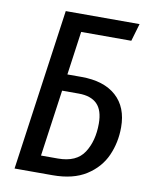

<svg xmlns="http://www.w3.org/2000/svg" viewBox="-79 -748 634 807"><g transform="rotate(10 237.5 -344.5)"><path d="M450 -248Q450 -183 425 -127Q400 -71 344.5 -35.5Q289 0 201 0H39L136 -689H451L429 -614H215L189 -428H249Q345 -428 397.5 -381Q450 -334 450 -248ZM355 -247Q355 -304 328.5 -330.5Q302 -357 250 -357H179L139 -73H211Q290 -73 322.5 -123Q355 -173 355 -247Z"/></g></svg>

Font: Fira Sans Extra Condensed
Style: Italic
Weight: 400
Width: 3
Italic angle: -8°
Designer: Carrois Corporate & Edenspiekermann AG
Foundry: Carrois Corporate GbR & Edenspiekermann AG
Version: Version 4.203